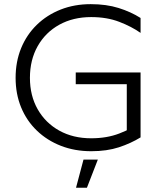

<svg xmlns="http://www.w3.org/2000/svg" viewBox="-20 -718 764 925"><path d="M419 -51.8Q332.1 -51.8 265.6 -88.7Q199.1 -125.7 161.6 -191.4Q124.2 -257.1 124.2 -343Q124.2 -429.6 161.6 -495.8Q199.1 -562 265.7 -598.9Q332.3 -635.7 419.2 -635.7Q495.2 -635.7 554.6 -612.8Q614.1 -590 657.2 -559.5V-631.4Q610.5 -661.1 551.5 -679.5Q492.4 -698 416.9 -698Q338.4 -698 272.3 -672Q206.3 -646 157.4 -598.5Q108.5 -551 81.8 -486Q55.2 -421 55.2 -343Q55.2 -265 81.9 -200.4Q108.7 -135.7 157.8 -88.6Q206.8 -41.5 273.4 -15.5Q339.9 10.5 419.5 10.5Q495 10.5 552.8 -8.4Q610.5 -27.4 657.2 -56.1V-127.9Q614.1 -97.8 554.5 -74.8Q494.9 -51.8 419 -51.8ZM590.8 -68.5 657.2 -78.9V-368.9H344.9V-312.3H590.8ZM398.7 186.6 451.3 51H382.2L346.2 186.6Z"/></svg>

Font: Roundo Variable
Style: Regular
Weight: 200
Designer: Shiva Nallaperumal
Foundry: Indian Type Foundry
Version: Version 2.000